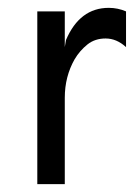

<svg xmlns="http://www.w3.org/2000/svg" viewBox="-20 -469 351 489"><path d="M301 -349Q277 -371 249 -371Q222 -371 203 -356Q183 -340 170 -318Q145 -274 145 -220V0H75V-440H145V-349L148 -367Q183 -449 257 -449Q280 -449 301 -440Z"/></svg>

Font: Glacial Indifference
Style: Regular
Weight: 400
Designer: Alfredo Marco Pradil
Version: Version 1.00